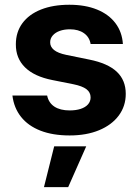

<svg xmlns="http://www.w3.org/2000/svg" viewBox="-20 -557 579 804"><path d="M272.6 -434.3Q249.2 -434.3 230.4 -427.7Q211.7 -421 200.9 -408.5Q190.1 -396 190.1 -380.2Q189.6 -361.6 205.9 -348Q222.3 -334.4 258.3 -327L354 -307.5Q431.3 -292 469 -256.6Q506.6 -221.2 506.6 -163.9Q506.6 -112.5 477.2 -73Q447.8 -33.6 394.9 -11.7Q341.9 10.2 271.5 10.2Q200.9 10.2 149.4 -9.9Q97.8 -30.1 68.1 -67.6Q38.3 -105.2 32 -156.9H177.4Q183.6 -126.6 207.7 -110.6Q231.9 -94.6 271.8 -94.6Q297.8 -94.6 317.6 -101Q337.5 -107.5 348.5 -119.9Q359.4 -132.4 359.4 -149.1Q359.4 -170.2 342 -183.5Q324.6 -196.7 287.5 -204.2L199.6 -221.7Q123.7 -236.6 84.8 -274.9Q45.9 -313.2 46.4 -371.5Q46.4 -422.5 73.8 -459.8Q101.2 -497.1 151.7 -517.1Q202.2 -537.1 270.4 -537.1Q336.8 -537.1 386.1 -517.1Q435.4 -497.1 463.4 -460Q491.4 -422.8 494.6 -372.7H359.5Q354.6 -401.8 331.6 -418Q308.6 -434.3 272.6 -434.3ZM206.9 55.7H341.1L265.5 226.6H164.1Z"/></svg>

Font: Pretendard JP Variable
Style: Regular
Weight: 400
Designer: Base glyphs from Inter by Rasmus Andersson; Hangul glyphs from Noto Sans CJK(Source Han Sans) by Jang Soo-young and Kang
Foundry: Kil Hyung-jin
Version: Version 1.307;Glyphs 3.2 (3192)